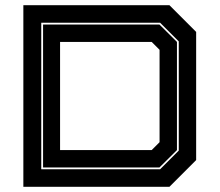

<svg xmlns="http://www.w3.org/2000/svg" viewBox="-20 -720 846 740"><path d="M70 0V-700H633L736 -597V-103L633 0ZM139 -67.5H597L669 -139.5V-560.5L597 -632.5H139ZM146 -74.5V-625.5H594.5L662 -558.5V-141.5L594.5 -74.5ZM211.5 -141.5H564.5L595 -172V-528L564.5 -558.5H211.5Z"/></svg>

Font: Tourney Expanded ExtraBold
Style: Regular
Weight: 800
Width: 7
Designer: Tyler Finck
Foundry: Etcetera Type Co
Version: Version 1.010; ttfautohint (v1.8.3)